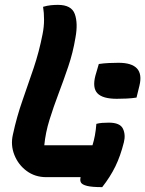

<svg xmlns="http://www.w3.org/2000/svg" viewBox="-20 -728 597 789"><path d="M386 -465Q406 -468 427.5 -469Q449 -470 467 -470Q576 -470 553 -376L541 -327Q522 -324 500 -323Q478 -322 460 -322Q402 -322 380.5 -344.5Q359 -367 372 -417ZM170 0Q124 0 89.5 -25.5Q55 -51 39 -91.5Q23 -132 33 -175Q49 -249 72.5 -315.5Q96 -382 118.5 -449Q141 -516 155 -588Q161 -618 161 -647Q161 -676 157 -700Q174 -705 189 -706.5Q204 -708 218 -708Q274 -708 287.5 -670Q301 -632 290 -573Q280 -512 260.5 -454.5Q241 -397 220.5 -343Q200 -289 183.5 -236Q167 -183 162 -131H360Q366 -150 370 -171.5Q374 -193 376 -219Q387 -222 399.5 -223Q412 -224 427 -224Q473 -224 485 -199.5Q497 -175 489 -143Q475 -87 454 -44Q433 -1 400 41Q358 41 338 36Q318 31 313 22.5Q308 14 311 2V0Z"/></svg>

Font: Recursive Sn Csl St
Style: Bold Italic
Weight: 700
Italic angle: -15°
Version: Version 1.079;hotconv 1.0.112;makeotfexe 2.5.65598; ttfautoh